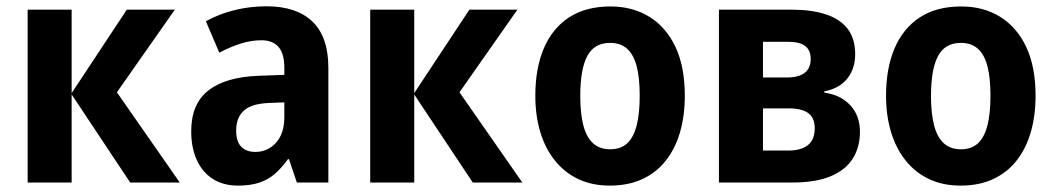

<svg xmlns="http://www.w3.org/2000/svg" viewBox="-20 -577 3334 607"><path d="M380.9 -546.4H532.7L349.6 -285.2L548.3 0H391.6L206.5 -278.3V0H67.4V-546.4H206.5V-282.7Z M822.8 -557.1Q917.5 -557.1 967.8 -508.8Q1018.1 -460.4 1018.1 -362.8V0H918.5L893.6 -73.7H890.1Q870.1 -45.4 848.4 -26.9Q826.7 -8.3 798.8 0.7Q771 9.8 732.4 9.8Q685.5 9.8 652.3 -11.7Q619.1 -33.2 601.8 -72Q584.5 -110.8 584.5 -162.1Q584.5 -248.5 638.7 -291Q692.9 -333.5 797.4 -337.4L878.9 -340.3V-363.3Q878.9 -407.2 860.6 -428.5Q842.3 -449.7 806.6 -449.7Q774.9 -449.7 741.9 -439.5Q709 -429.2 673.3 -410.6L630.9 -509.8Q670.9 -532.2 720.2 -544.7Q769.5 -557.1 822.8 -557.1ZM878.9 -253.4 831.5 -251.5Q774.9 -249.5 750.7 -227.1Q726.6 -204.6 726.6 -164.6Q726.6 -129.4 742.7 -113Q758.8 -96.7 787.1 -96.7Q826.2 -96.7 852.5 -125.7Q878.9 -154.8 878.9 -206.1Z M1463.9 -546.4H1615.7L1432.6 -285.2L1631.3 0H1474.6L1289.6 -278.3V0H1150.4V-546.4H1289.6V-282.7Z M2145 -274.4Q2145 -211.9 2130.1 -159.9Q2115.2 -107.9 2085.4 -69.8Q2055.7 -31.7 2011.2 -11Q1966.8 9.8 1907.7 9.8Q1852.1 9.8 1808.6 -10.7Q1765.1 -31.2 1734.6 -69.1Q1704.1 -106.9 1688.2 -159.2Q1672.4 -211.4 1672.4 -274.4Q1672.4 -361.3 1699.5 -424.6Q1726.6 -487.8 1779.3 -522.2Q1832 -556.6 1910.2 -556.6Q1980 -556.6 2033 -523.9Q2085.9 -491.2 2115.5 -428.5Q2145 -365.7 2145 -274.4ZM1814.5 -273.4Q1814.5 -218.3 1824.2 -180.7Q1834 -143.1 1855 -124Q1876 -105 1909.2 -105Q1942.4 -105 1962.9 -124Q1983.4 -143.1 1992.9 -180.9Q2002.4 -218.8 2002.4 -274.4Q2002.4 -330.6 1992.9 -367.4Q1983.4 -404.3 1962.6 -422.9Q1941.9 -441.4 1908.7 -441.4Q1858.9 -441.4 1836.7 -399.9Q1814.5 -358.4 1814.5 -273.4Z M2683.6 -405.8Q2683.6 -359.9 2658.7 -328.6Q2633.8 -297.4 2585.9 -288.1V-284.2Q2637.2 -277.3 2668 -244.4Q2698.7 -211.4 2698.7 -160.6Q2698.7 -111.8 2676 -75.7Q2653.3 -39.6 2606.2 -19.8Q2559.1 0 2485.4 0H2252.9V-546.4H2483.9Q2544.9 -546.4 2589.8 -532Q2634.8 -517.6 2659.2 -486.6Q2683.6 -455.6 2683.6 -405.8ZM2555.7 -171.4Q2555.7 -205.1 2534.9 -219.7Q2514.2 -234.4 2473.1 -234.4H2392.1V-101.1H2474.1Q2511.7 -101.1 2533.7 -117.9Q2555.7 -134.8 2555.7 -171.4ZM2543 -390.6Q2543 -418 2525.6 -431.4Q2508.3 -444.8 2473.6 -444.8H2392.1V-332H2466.8Q2504.9 -332 2523.9 -346.7Q2543 -361.3 2543 -390.6Z M3253.9 -274.4Q3253.9 -211.9 3239 -159.9Q3224.1 -107.9 3194.3 -69.8Q3164.6 -31.7 3120.1 -11Q3075.7 9.8 3016.6 9.8Q2960.9 9.8 2917.5 -10.7Q2874 -31.2 2843.5 -69.1Q2813 -106.9 2797.1 -159.2Q2781.2 -211.4 2781.2 -274.4Q2781.2 -361.3 2808.3 -424.6Q2835.4 -487.8 2888.2 -522.2Q2940.9 -556.6 3019 -556.6Q3088.9 -556.6 3141.8 -523.9Q3194.8 -491.2 3224.4 -428.5Q3253.9 -365.7 3253.9 -274.4ZM2923.3 -273.4Q2923.3 -218.3 2933.1 -180.7Q2942.9 -143.1 2963.9 -124Q2984.9 -105 3018.1 -105Q3051.3 -105 3071.8 -124Q3092.3 -143.1 3101.8 -180.9Q3111.3 -218.8 3111.3 -274.4Q3111.3 -330.6 3101.8 -367.4Q3092.3 -404.3 3071.5 -422.9Q3050.8 -441.4 3017.6 -441.4Q2967.8 -441.4 2945.6 -399.9Q2923.3 -358.4 2923.3 -273.4Z"/></svg>

Font: Open Sans SemiCondensed
Style: Bold
Weight: 700
Width: 4
Designer: Monotype Design Team
Foundry: Monotype Imaging Inc.
Version: Version 3.003